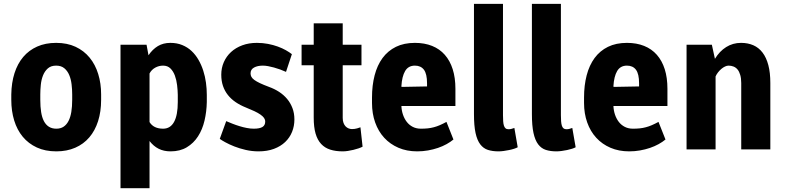

<svg xmlns="http://www.w3.org/2000/svg" viewBox="-20 -782 4114 1005"><path d="M39.1 -287.6Q40 -349.1 55.9 -398.9Q71.8 -448.7 101.6 -483.9Q131.3 -519 174.6 -538.3Q217.8 -557.6 273.9 -557.6Q331.5 -557.6 375.5 -537.1Q419.4 -516.6 449.2 -480.2Q479 -443.8 494.1 -394.5Q509.3 -345.2 509.3 -287.6V-259.3Q509.3 -197.8 493.4 -147.9Q477.5 -98.1 447.5 -63Q417.5 -27.8 373.8 -8.8Q330.1 10.3 274.9 10.3Q216.8 10.3 172.9 -10Q128.9 -30.3 99.1 -66.2Q69.3 -102.1 54.2 -151.6Q39.1 -201.2 39.1 -259.3ZM190.9 -259.3Q190.9 -223.6 195.3 -195.6Q199.7 -167.5 209.7 -148.2Q219.7 -128.9 235.8 -118.7Q252 -108.4 274.9 -108.4Q297.4 -108.4 313 -118.9Q328.6 -129.4 338.6 -148.7Q348.6 -168 353.3 -196Q357.9 -224.1 357.9 -259.3V-287.6Q357.9 -313.5 354.7 -340.3Q351.6 -367.2 342.5 -388.9Q333.5 -410.6 316.9 -424.6Q300.3 -438.5 273.9 -438.5Q246.6 -438.5 230.2 -423.8Q213.9 -409.2 205.1 -387Q196.3 -364.7 193.6 -338.1Q190.9 -311.5 190.9 -287.6Z M1062.5 -248Q1061.5 -197.3 1050.5 -150.6Q1039.6 -104 1016.6 -68.4Q993.7 -32.7 958 -11.2Q922.4 10.3 872.6 10.3Q837.4 10.3 810.3 -3.4Q783.2 -17.1 762.7 -43.9V203.1H610.8V-547.9H747.1L757.3 -492.7Q778.3 -523.9 806.4 -540.8Q834.5 -557.6 871.6 -557.6Q906.2 -557.6 934.1 -546.1Q961.9 -534.7 982.9 -514.9Q1003.9 -495.1 1019 -468.8Q1034.2 -442.4 1043.9 -412.1Q1053.7 -381.8 1058.1 -349.4Q1062.5 -316.9 1062.5 -285.6ZM910.6 -285.6Q910.2 -309.6 907 -336.4Q903.8 -363.3 895.5 -386Q887.2 -408.7 872.3 -423.6Q857.4 -438.5 833.5 -438.5Q812 -438.5 792.7 -428Q773.4 -417.5 762.7 -397.5V-143.1Q783.7 -108.4 834 -108.4Q871.6 -108.4 891.1 -143.8Q910.6 -179.2 910.6 -248Z M1368.2 -145.5Q1368.2 -155.8 1362.1 -164.6Q1356 -173.3 1343.5 -182.1Q1331.1 -190.9 1311.8 -200Q1292.5 -209 1266.1 -219.7Q1236.8 -231.4 1213.1 -247.6Q1189.5 -263.7 1172.9 -284.7Q1156.2 -305.7 1147.2 -332Q1138.2 -358.4 1138.2 -391.1Q1138.2 -426.3 1151.6 -456.8Q1165 -487.3 1189.5 -509.8Q1213.9 -532.2 1248.3 -544.9Q1282.7 -557.6 1324.7 -557.6Q1355.5 -557.6 1383.1 -552.2Q1410.6 -546.9 1434.1 -538.3Q1457.5 -529.8 1476.1 -519.3Q1494.6 -508.8 1507.8 -498.5L1477.1 -405.8Q1462.4 -412.6 1446 -418.5Q1429.7 -424.3 1413.8 -428.7Q1397.9 -433.1 1383.1 -435.8Q1368.2 -438.5 1356 -438.5Q1328.1 -438.5 1309.8 -428.5Q1291.5 -418.5 1291.5 -397.9Q1291.5 -388.2 1295.9 -379.9Q1300.3 -371.6 1311.3 -363.5Q1322.3 -355.5 1340.8 -346.7Q1359.4 -337.9 1388.2 -327.1Q1416.5 -316.9 1440.7 -301.3Q1464.8 -285.6 1482.7 -264.4Q1500.5 -243.2 1510.7 -216.3Q1521 -189.5 1521 -156.7Q1521 -122.1 1508.8 -91.8Q1496.6 -61.5 1472.9 -38.8Q1449.2 -16.1 1414.1 -2.9Q1378.9 10.3 1333.5 10.3Q1298.8 10.3 1266.1 2.7Q1233.4 -4.9 1206.3 -15.6Q1179.2 -26.4 1159.2 -37.4Q1139.2 -48.3 1130.4 -55.2L1164.1 -147.9Q1178.7 -141.6 1196.8 -134.5Q1214.8 -127.4 1233.9 -121.6Q1252.9 -115.7 1272 -112.1Q1291 -108.4 1308.1 -108.4Q1338.9 -108.4 1353.5 -117.2Q1368.2 -126 1368.2 -145.5Z M1773.9 -659.7V-547.9H1872.1V-440.4H1773.9V-164.6Q1773.9 -149.4 1778.1 -138.4Q1782.2 -127.4 1789.1 -120.4Q1795.9 -113.3 1804.7 -109.9Q1813.5 -106.4 1822.3 -106.4Q1836.4 -106.4 1848.9 -109.9Q1861.3 -113.3 1866.7 -115.7L1877.9 -14.2Q1869.6 -9.8 1856.9 -5.4Q1844.2 -1 1829.8 2.4Q1815.4 5.9 1800.8 8.1Q1786.1 10.3 1773.9 10.3Q1736.8 10.3 1708.5 1.2Q1680.2 -7.8 1660.9 -28.6Q1641.6 -49.3 1631.8 -83Q1622.1 -116.7 1622.1 -166.5V-440.4H1558.6V-547.9H1622.1V-659.7Z M2163.6 10.3Q2109.4 10.3 2065.7 -8.5Q2022 -27.3 1991.2 -60.8Q1960.4 -94.2 1943.8 -140.9Q1927.2 -187.5 1927.2 -243.2V-271Q1927.2 -335 1940.9 -387.7Q1954.6 -440.4 1982.4 -478.3Q2010.3 -516.1 2052.5 -536.9Q2094.7 -557.6 2151.9 -557.6Q2202.1 -557.6 2241.7 -541.7Q2281.2 -525.9 2308.3 -495.1Q2335.4 -464.4 2349.6 -419.7Q2363.8 -375 2363.8 -317.4V-227.1H2081.1Q2082 -203.1 2089.4 -181.6Q2096.7 -160.2 2109.4 -143.8Q2122.1 -127.4 2140.6 -117.9Q2159.2 -108.4 2183.1 -108.4Q2202.6 -108.4 2219 -110.1Q2235.4 -111.8 2251 -116Q2266.6 -120.1 2282.5 -127Q2298.3 -133.8 2316.9 -144L2353.5 -51.8Q2338.4 -39.1 2317.6 -27.6Q2296.9 -16.1 2272.5 -7.8Q2248 0.5 2220.5 5.4Q2192.9 10.3 2163.6 10.3ZM2151.9 -438.5Q2117.2 -438.5 2100.6 -410.2Q2084 -381.8 2081.1 -331.1Q2081.5 -330.6 2081.5 -329.6Q2081.5 -327.6 2082 -327.1L2215.3 -329.6V-345.7Q2215.3 -395.5 2199 -417Q2182.6 -438.5 2151.9 -438.5Z M2612.8 -179.2Q2612.8 -161.6 2613.8 -147.7Q2614.7 -133.8 2617.7 -124.5Q2620.6 -115.2 2626.2 -110.4Q2631.8 -105.5 2641.6 -105.5Q2650.9 -105.5 2658.2 -107.7Q2665.5 -109.9 2672.4 -112.3L2689.9 -11.2Q2683.1 -7.3 2671.1 -3.4Q2659.2 0.5 2645 3.4Q2630.9 6.3 2616.2 8.3Q2601.6 10.3 2589.4 10.3Q2558.1 10.3 2534.2 2.7Q2510.3 -4.9 2493.9 -26.4Q2477.5 -47.9 2469.2 -85.9Q2460.9 -124 2460.9 -185.1V-761.7H2612.8Z M2916 -179.2Q2916 -161.6 2917 -147.7Q2918 -133.8 2920.9 -124.5Q2923.8 -115.2 2929.4 -110.4Q2935.1 -105.5 2944.8 -105.5Q2954.1 -105.5 2961.4 -107.7Q2968.8 -109.9 2975.6 -112.3L2993.2 -11.2Q2986.3 -7.3 2974.4 -3.4Q2962.4 0.5 2948.2 3.4Q2934.1 6.3 2919.4 8.3Q2904.8 10.3 2892.6 10.3Q2861.3 10.3 2837.4 2.7Q2813.5 -4.9 2797.1 -26.4Q2780.8 -47.9 2772.5 -85.9Q2764.2 -124 2764.2 -185.1V-761.7H2916Z M3273.4 10.3Q3219.2 10.3 3175.5 -8.5Q3131.8 -27.3 3101.1 -60.8Q3070.3 -94.2 3053.7 -140.9Q3037.1 -187.5 3037.1 -243.2V-271Q3037.1 -335 3050.8 -387.7Q3064.5 -440.4 3092.3 -478.3Q3120.1 -516.1 3162.4 -536.9Q3204.6 -557.6 3261.7 -557.6Q3312 -557.6 3351.6 -541.7Q3391.1 -525.9 3418.2 -495.1Q3445.3 -464.4 3459.5 -419.7Q3473.6 -375 3473.6 -317.4V-227.1H3190.9Q3191.9 -203.1 3199.2 -181.6Q3206.5 -160.2 3219.2 -143.8Q3231.9 -127.4 3250.5 -117.9Q3269 -108.4 3293 -108.4Q3312.5 -108.4 3328.9 -110.1Q3345.2 -111.8 3360.8 -116Q3376.5 -120.1 3392.3 -127Q3408.2 -133.8 3426.8 -144L3463.4 -51.8Q3448.2 -39.1 3427.5 -27.6Q3406.7 -16.1 3382.3 -7.8Q3357.9 0.5 3330.3 5.4Q3302.7 10.3 3273.4 10.3ZM3261.7 -438.5Q3227.1 -438.5 3210.4 -410.2Q3193.8 -381.8 3190.9 -331.1Q3191.4 -330.6 3191.4 -329.6Q3191.4 -327.6 3191.9 -327.1L3325.2 -329.6V-345.7Q3325.2 -395.5 3308.8 -417Q3292.5 -438.5 3261.7 -438.5Z M3706.1 -547.9 3722.2 -474.1Q3746.1 -513.7 3781 -535.6Q3815.9 -557.6 3858.9 -557.6Q3894.5 -557.6 3923.1 -545.2Q3951.7 -532.7 3971.4 -506.8Q3991.2 -481 4001.7 -441.4Q4012.2 -401.9 4012.2 -347.2V0H3859.9V-347.2Q3859.9 -372.1 3854.7 -389.6Q3849.6 -407.2 3840.8 -418Q3832 -428.7 3819.8 -433.6Q3807.6 -438.5 3793.5 -438.5Q3784.7 -438.5 3774.9 -433.8Q3765.1 -429.2 3755.9 -421.4Q3746.6 -413.6 3738.5 -403.3Q3730.5 -393.1 3725.6 -381.8V0H3573.7V-547.9Z"/></svg>

Font: Ufes Sans ExtraBold
Style: Regular
Weight: 800
Designer: Ricardo Esteves & Filipe Motta
Foundry: ProDesignUfes - Ricardo Esteves, Filipe Motta (This is a derivative work, based on Roboto family, by Christian Robertson
Version: Version 2.0